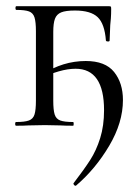

<svg xmlns="http://www.w3.org/2000/svg" viewBox="-20 -406 452 620"><path d="M32 -12Q60 -12 73.5 -17Q87 -22 91.5 -36.5Q96 -51 96 -81V-305Q96 -335 91.5 -349.5Q87 -364 74 -369Q61 -374 33 -374Q30 -374 30 -380Q30 -386 33 -386H331Q337 -386 338 -384.5Q339 -383 339 -377Q339 -360 338 -346.5Q337 -333 336 -325L334 -275Q334 -272 328.5 -272Q323 -272 322 -275Q318 -329 295.5 -350.5Q273 -372 222 -372Q192 -372 177.5 -366Q163 -360 157.5 -345.5Q152 -331 152 -303V-81Q152 -51 156.5 -36.5Q161 -22 174.5 -17Q188 -12 216 -12Q218 -12 218 -6Q218 0 216 0Q190 0 175 -1L125 -2L72 -1Q58 0 32 0Q29 0 29 -6Q29 -12 32 -12ZM224 194Q221 194 218.5 190.5Q216 187 218 185Q251 142 271 111Q291 80 303.5 40Q316 0 316 -50Q316 -184 224 -184Q199 -184 169.5 -175.5Q140 -167 122 -156L117 -166Q183 -209 257 -209Q320 -209 348.5 -173.5Q377 -138 377 -83Q377 -10 332.5 65Q288 140 226 193Z"/></svg>

Font: Cormorant Infant
Style: Regular
Weight: 400
Designer: Christian Thalmann (Catharsis Fonts)
Foundry: Catharsis Fonts
Version: Version 4.000